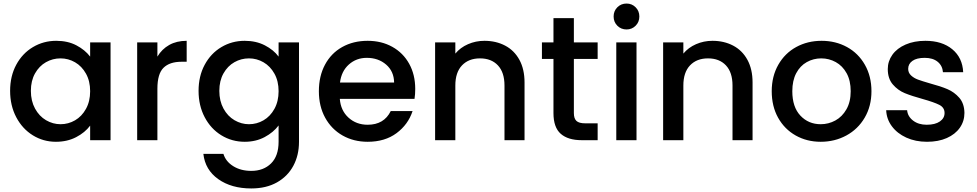

<svg xmlns="http://www.w3.org/2000/svg" viewBox="-20 -790 5503 1082"><path d="M37 -278Q37 -361 71.5 -425Q106 -489 165.5 -524.5Q225 -560 297 -560Q362 -560 410.5 -534.5Q459 -509 488 -471V-551H603V0H488V-82Q459 -43 409 -17Q359 9 295 9Q224 9 165 -27.5Q106 -64 71.5 -129.5Q37 -195 37 -278ZM488 -276Q488 -333 464.5 -375Q441 -417 403 -439Q365 -461 321 -461Q277 -461 239 -439.5Q201 -418 177.5 -376.5Q154 -335 154 -278Q154 -221 177.5 -178Q201 -135 239.5 -112.5Q278 -90 321 -90Q365 -90 403 -112Q441 -134 464.5 -176.5Q488 -219 488 -276Z M867 -471Q892 -513 933.5 -536.5Q975 -560 1032 -560V-442H1003Q936 -442 901.5 -408Q867 -374 867 -290V0H753V-551H867Z M1359 -560Q1423 -560 1472.5 -534.5Q1522 -509 1550 -471V-551H1665V9Q1665 85 1633 144.5Q1601 204 1540.5 238Q1480 272 1396 272Q1284 272 1210 219.5Q1136 167 1126 77H1239Q1252 120 1294.5 146.5Q1337 173 1396 173Q1465 173 1507.5 131Q1550 89 1550 9V-83Q1521 -44 1471.5 -17.5Q1422 9 1359 9Q1287 9 1227.5 -27.5Q1168 -64 1133.5 -129.5Q1099 -195 1099 -278Q1099 -361 1133.5 -425Q1168 -489 1227.5 -524.5Q1287 -560 1359 -560ZM1550 -276Q1550 -333 1526.5 -375Q1503 -417 1465 -439Q1427 -461 1383 -461Q1339 -461 1301 -439.5Q1263 -418 1239.5 -376.5Q1216 -335 1216 -278Q1216 -221 1239.5 -178Q1263 -135 1301.5 -112.5Q1340 -90 1383 -90Q1427 -90 1465 -112Q1503 -134 1526.5 -176.5Q1550 -219 1550 -276Z M2320 -289Q2320 -258 2316 -233H1895Q1900 -167 1944 -127Q1988 -87 2052 -87Q2144 -87 2182 -164H2305Q2280 -88 2214.5 -39.5Q2149 9 2052 9Q1973 9 1910.5 -26.5Q1848 -62 1812.5 -126.5Q1777 -191 1777 -276Q1777 -361 1811.5 -425.5Q1846 -490 1908.5 -525Q1971 -560 2052 -560Q2130 -560 2191 -526Q2252 -492 2286 -430.5Q2320 -369 2320 -289ZM2201 -325Q2200 -388 2156 -426Q2112 -464 2047 -464Q1988 -464 1946 -426.5Q1904 -389 1896 -325Z M2710 -560Q2775 -560 2826.5 -533Q2878 -506 2907 -453Q2936 -400 2936 -325V0H2823V-308Q2823 -382 2786 -421.5Q2749 -461 2685 -461Q2621 -461 2583.5 -421.5Q2546 -382 2546 -308V0H2432V-551H2546V-488Q2574 -522 2617.5 -541Q2661 -560 2710 -560Z M3214 -458V-153Q3214 -122 3228.5 -108.5Q3243 -95 3278 -95H3348V0H3258Q3181 0 3140 -36Q3099 -72 3099 -153V-458H3034V-551H3099V-688H3214V-551H3348V-458Z M3511 -624Q3480 -624 3459 -645Q3438 -666 3438 -697Q3438 -728 3459 -749Q3480 -770 3511 -770Q3541 -770 3562 -749Q3583 -728 3583 -697Q3583 -666 3562 -645Q3541 -624 3511 -624ZM3567 -551V0H3453V-551Z M3995 -560Q4060 -560 4111.5 -533Q4163 -506 4192 -453Q4221 -400 4221 -325V0H4108V-308Q4108 -382 4071 -421.5Q4034 -461 3970 -461Q3906 -461 3868.5 -421.5Q3831 -382 3831 -308V0H3717V-551H3831V-488Q3859 -522 3902.5 -541Q3946 -560 3995 -560Z M4605 9Q4527 9 4464 -26.5Q4401 -62 4365 -126.5Q4329 -191 4329 -276Q4329 -360 4366 -425Q4403 -490 4467 -525Q4531 -560 4610 -560Q4689 -560 4753 -525Q4817 -490 4854 -425Q4891 -360 4891 -276Q4891 -192 4853 -127Q4815 -62 4749.5 -26.5Q4684 9 4605 9ZM4605 -90Q4649 -90 4687.5 -111Q4726 -132 4750 -174Q4774 -216 4774 -276Q4774 -336 4751 -377.5Q4728 -419 4690 -440Q4652 -461 4608 -461Q4564 -461 4526.5 -440Q4489 -419 4467 -377.5Q4445 -336 4445 -276Q4445 -187 4490.5 -138.5Q4536 -90 4605 -90Z M5204 9Q5139 9 5087.5 -14.5Q5036 -38 5006 -78.5Q4976 -119 4974 -169H5092Q5095 -134 5125.5 -110.5Q5156 -87 5202 -87Q5250 -87 5276.5 -105.5Q5303 -124 5303 -153Q5303 -184 5273.5 -199Q5244 -214 5180 -232Q5118 -249 5079 -265Q5040 -281 5011.5 -314Q4983 -347 4983 -401Q4983 -445 5009 -481.5Q5035 -518 5083.5 -539Q5132 -560 5195 -560Q5289 -560 5346.5 -512.5Q5404 -465 5408 -383H5294Q5291 -420 5264 -442Q5237 -464 5191 -464Q5146 -464 5122 -447Q5098 -430 5098 -402Q5098 -380 5114 -365Q5130 -350 5153 -341.5Q5176 -333 5221 -320Q5281 -304 5319.5 -287.5Q5358 -271 5386 -239Q5414 -207 5415 -154Q5415 -107 5389 -70Q5363 -33 5315.5 -12Q5268 9 5204 9Z"/></svg>

Font: Fz Poppins Med
Style: Regular
Weight: 500
Designer: Ninad Kale (Devanagari), Jonny Pinhorn (Latin)
Foundry: Indian Type Foundry
Version: Vit hóa bi Vntype.Com & FontZin.Com